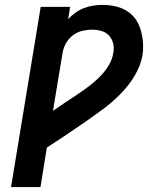

<svg xmlns="http://www.w3.org/2000/svg" viewBox="-20 -763 640 783"><path d="M25 0 146 -735H266L258 -685Q271 -699 287.5 -711Q304 -723 322.5 -730Q341 -737 360 -740Q379 -743 397 -743Q424 -743 449.5 -737.5Q475 -732 496.5 -719Q518 -706 532.5 -685.5Q547 -665 554 -640.5Q561 -616 563 -590Q565 -564 561 -537Q553 -494 529 -454Q505 -414 472 -380.5Q439 -347 401.5 -319Q364 -291 325.5 -264.5Q287 -238 248.5 -212Q210 -186 171 -161L145 0ZM196 -311Q220 -328 244.5 -344Q269 -360 293.5 -376.5Q318 -393 341.5 -410.5Q365 -428 386 -449Q407 -470 422.5 -495Q438 -520 442 -547Q446 -567 441.5 -585.5Q437 -604 425 -617.5Q413 -631 394.5 -636.5Q376 -642 357 -642Q336 -642 315 -637Q294 -632 276.5 -618.5Q259 -605 248.5 -585.5Q238 -566 235 -546Z"/></svg>

Font: Iosevka Extended Oblique
Style: Bold
Weight: 700
Width: 7
Italic angle: -9°
Monospace: yes
Designer: Belleve Invis
Foundry: Belleve Invis
Version: Version 32.5.0; ttfautohint (v1.8.4)